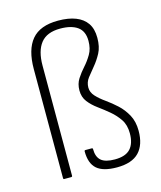

<svg xmlns="http://www.w3.org/2000/svg" viewBox="-107 -772 723 862"><g transform="rotate(-15 254.5 -341.5)"><path d="M330 11Q266 11 237 -14.5Q208 -40 208 -96Q208 -101 213 -101H242Q247 -101 247 -96Q247 -60 266.5 -43Q286 -26 330 -26Q380 -26 402.5 -50.5Q425 -75 425 -122Q425 -161 407.5 -187Q390 -213 365.5 -233.5Q341 -254 315.5 -272.5Q290 -291 273 -313Q256 -335 256 -366Q256 -397 271 -420Q286 -443 304.5 -463.5Q323 -484 338 -509.5Q353 -535 353 -571Q353 -616 324.5 -636.5Q296 -657 244 -657Q182 -657 153.5 -621Q125 -585 125 -517V-5Q125 0 119 0H87Q83 0 83 -5V-512Q83 -602 121.5 -648Q160 -694 244 -694Q292 -694 325.5 -681Q359 -668 377 -642Q395 -616 395 -574Q395 -532 380 -504Q365 -476 346.5 -454Q328 -432 313 -412.5Q298 -393 298 -368Q298 -346 315 -327.5Q332 -309 357.5 -291Q383 -273 407.5 -250.5Q432 -228 449 -197Q466 -166 466 -123Q466 -58 433 -23.5Q400 11 330 11Z"/></g></svg>

Font: Sofia Sans Semi Condensed ExtraLight
Style: Regular
Weight: 250
Version: Version 4.100